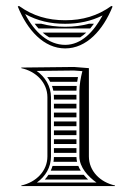

<svg xmlns="http://www.w3.org/2000/svg" viewBox="-20 -628 460 648"><path d="M280.9 -548C254.8 -540.8 228.5 -537.7 200 -537.7C171.5 -537.7 144.5 -541 118.7 -548H96.8C101 -542.3 105.4 -537 109.9 -532H284.5C288.8 -537 293 -542.4 297.1 -548ZM271.1 -518H124C131 -511.8 138.3 -506.4 145.8 -502H250.6C257.7 -506.5 264.6 -511.9 271.1 -518ZM200 -559.7C141.5 -559.7 91.2 -574.1 44 -608L40 -606C72.1 -526.3 128 -464.6 200 -464.6C272 -464.6 327.9 -526.3 360 -606L356 -608C308.8 -574.1 258.5 -559.7 200 -559.7ZM200 -547.7C245.8 -547.7 287.8 -556.7 326.2 -575.9C296 -520.2 254.2 -476.6 200 -476.6C143.9 -476.6 96.5 -519.3 64.8 -580.6C107.1 -557.3 150.6 -547.7 200 -547.7ZM162 -202H238V-218H162ZM162 -188V-172H238V-188ZM162 -158V-142H238V-158ZM162 -128V-112H238V-128ZM162 -292H238V-308H161.7C161.9 -305.4 162 -302.7 162 -300ZM162 -278V-262H238V-278ZM162 -248V-232H238V-248ZM139.2 -368C143 -362.9 146.4 -357.6 149.3 -352H240.5C241.3 -357.4 242.2 -362.7 243.2 -368ZM155.5 -338C157.4 -332.8 158.8 -327.5 159.9 -322H238C238.2 -327.5 238.5 -332.8 238.9 -338ZM240 -82C238.8 -87.2 238.2 -92.5 238 -98H162C161.9 -92.6 161.4 -87.2 160.5 -82ZM244.3 -68H157.3C155.7 -62.5 153.6 -57.1 151.2 -52H252.5C249.3 -57.1 246.5 -62.4 244.3 -68ZM262.5 -38H143.5C139.7 -32.3 135.6 -26.9 131.1 -22H277.5C272.2 -27 267.2 -32.4 262.5 -38ZM140 -100C140 -51 102 -13 52 -2V0H368V-2C318 -13 280 -51 280 -100V-398L230 -402L52 -400V-398C102 -387 140 -349 140 -300ZM152 -100V-300C152 -337.4 132 -368.7 103.7 -388.6L229.6 -390L258 -387.9C252.1 -364.4 248.3 -344.1 248 -320V-100C248 -63 277.6 -31.8 305.5 -12H104.5C133.6 -32.7 152 -63.3 152 -100Z"/></svg>

Font: SortefaxS02
Style: Medium
Weight: 500
Designer: gluk
Foundry: gluk
Version: Version 0.261